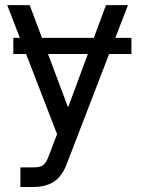

<svg xmlns="http://www.w3.org/2000/svg" viewBox="-20 -536 570 767"><path d="M504.9 -384.8V-320.3H33.2V-384.8ZM61.5 210.9V132.8H112.3Q130.4 132.8 141.4 129.2Q152.3 125.5 159.7 116.5Q167 107.4 172.9 91.8Q172.9 91.8 178.2 77.9Q183.6 64 190.4 45.9Q197.3 27.8 202.6 13.9Q208 0 208 0L8.8 -515.6H98.6L251 -109.4H252.9L403.3 -515.6H491.2L245.1 123Q233.9 151.9 216.6 171.4Q199.2 190.9 173.6 200.9Q147.9 210.9 112.3 210.9Z"/></svg>

Font: Inter Display V
Style: Regular
Weight: 400
Designer: Rasmus Andersson
Foundry: rsms
Version: Version 3.015;git-src